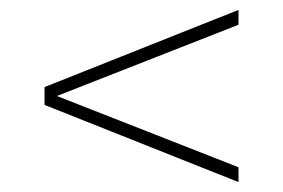

<svg xmlns="http://www.w3.org/2000/svg" viewBox="-20 -477 572 388"><path d="M462 -139V-109L70 -265V-301L462 -457V-427L95 -283Z"/></svg>

Font: Arapey Thin-Display
Style: Regular
Weight: 100
Designer: Eduardo Rodriguez Tunni
Foundry: Eduardo Rodriguez Tunni
Version: Version 4.000